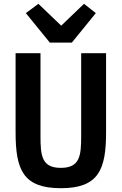

<svg xmlns="http://www.w3.org/2000/svg" viewBox="-20 -978 640 1010"><path d="M62 -698V-283C62 -87 100 12 300 12C500 12 538 -87 538 -283V-698H407V-263C407 -160 401 -95 300 -95C199 -95 193 -160 193 -263V-698ZM358 -754 484 -909 422 -958 302 -843 182 -958 116 -909 242 -754Z"/></svg>

Font: IBM Mono SemiBold
Style: Regular
Weight: 600
Monospace: yes
Designer: Mike Abbink, Paul van der Laan, Pieter van Rosmalen
Foundry: Bold Monday
Version: Version 2.3